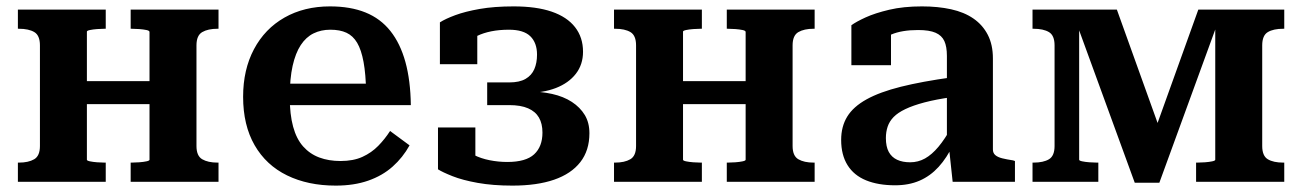

<svg xmlns="http://www.w3.org/2000/svg" viewBox="-20 -569 4076 601"><path d="M105 -112V-427Q105 -458 87.5 -468.5Q70 -479 39 -479H36V-539H311V-479H307Q297 -479 284 -478Q271 -477 261.5 -475Q252 -473 252 -470V-69Q252 -66 261.5 -64Q271 -62 284 -61Q297 -60 307 -60H311V0H36V-60H39Q69 -60 87 -70.5Q105 -81 105 -112ZM448 -69V-469Q448 -473 438.5 -475Q429 -477 416 -478Q403 -479 392 -479H389V-539H664V-479H661Q631 -479 613 -468.5Q595 -458 595 -427V-112Q595 -81 613 -70.5Q631 -60 661 -60H664V0H389V-60H392Q403 -60 416 -61Q429 -62 438.5 -64Q448 -66 448 -69ZM194 -243V-315H512V-243Z M887 -265Q887 -211 897.5 -172.5Q908 -134 929 -110.5Q950 -87 979.5 -76Q1009 -65 1046 -65Q1086 -65 1114.5 -78Q1143 -91 1164 -112.5Q1185 -134 1201 -159L1262 -114Q1241 -76 1209 -47.5Q1177 -19 1132.5 -3.5Q1088 12 1031 12Q944 12 878.5 -20Q813 -52 777 -114.5Q741 -177 741 -266Q741 -351 775 -415Q809 -479 870.5 -514Q932 -549 1013 -549Q1077 -549 1124 -530Q1171 -511 1202 -472Q1233 -433 1249 -375Q1265 -317 1266 -240H852V-307H1150L1126 -281Q1125 -337 1118 -375Q1111 -413 1098 -435Q1085 -457 1064.5 -466.5Q1044 -476 1014 -476Q985 -476 961.5 -464.5Q938 -453 921.5 -428Q905 -403 896 -363Q887 -323 887 -265Z M1568 -62Q1626 -62 1652 -86Q1678 -110 1678 -154Q1678 -182 1667 -201Q1656 -220 1633 -230Q1610 -240 1574 -240H1505V-311H1574Q1606 -311 1625 -322Q1644 -333 1652.5 -352.5Q1661 -372 1661 -398Q1661 -435 1640 -455.5Q1619 -476 1573 -476Q1543 -476 1518 -471Q1493 -466 1473.5 -456.5Q1454 -447 1437 -433Q1435 -440 1435.5 -447.5Q1436 -455 1440.5 -462.5Q1445 -470 1453 -475.5Q1461 -481 1474 -483V-368H1357V-499Q1374 -510 1405 -521.5Q1436 -533 1481.5 -541Q1527 -549 1588 -549Q1659 -549 1707 -532.5Q1755 -516 1780 -484Q1805 -452 1805 -407Q1805 -367 1782.5 -338Q1760 -309 1720 -293.5Q1680 -278 1625 -278L1648 -302V-259L1628 -283Q1672 -283 1708 -275Q1744 -267 1770 -250Q1796 -233 1810.5 -209Q1825 -185 1825 -152Q1825 -98 1796.5 -61.5Q1768 -25 1714.5 -6.5Q1661 12 1584 12Q1523 12 1475.5 3.5Q1428 -5 1396.5 -17.5Q1365 -30 1351 -39V-170H1468V-51Q1455 -54 1446.5 -60Q1438 -66 1433.5 -74.5Q1429 -83 1428.5 -92Q1428 -101 1431 -109Q1442 -95 1463.5 -84Q1485 -73 1512.5 -67.5Q1540 -62 1568 -62Z M1971 -112V-427Q1971 -458 1953.5 -468.5Q1936 -479 1905 -479H1902V-539H2177V-479H2173Q2163 -479 2150 -478Q2137 -477 2127.5 -475Q2118 -473 2118 -470V-69Q2118 -66 2127.5 -64Q2137 -62 2150 -61Q2163 -60 2173 -60H2177V0H1902V-60H1905Q1935 -60 1953 -70.5Q1971 -81 1971 -112ZM2314 -69V-469Q2314 -473 2304.5 -475Q2295 -477 2282 -478Q2269 -479 2258 -479H2255V-539H2530V-479H2527Q2497 -479 2479 -468.5Q2461 -458 2461 -427V-112Q2461 -81 2479 -70.5Q2497 -60 2527 -60H2530V0H2255V-60H2258Q2269 -60 2282 -61Q2295 -62 2304.5 -64Q2314 -66 2314 -69ZM2060 -243V-315H2378V-243Z M2960 -327V-265Q2910 -258 2874 -248.5Q2838 -239 2814 -227.5Q2790 -216 2777 -202.5Q2764 -189 2758.5 -172.5Q2753 -156 2753 -137Q2753 -110 2762 -93.5Q2771 -77 2788 -69Q2805 -61 2829 -61Q2854 -61 2875.5 -73Q2897 -85 2917.5 -109.5Q2938 -134 2959 -172L2964 -117Q2944 -75 2918 -46.5Q2892 -18 2858.5 -3.5Q2825 11 2782 11Q2729 11 2691 -4.5Q2653 -20 2633 -52Q2613 -84 2613 -131Q2613 -173 2632 -204Q2651 -235 2692.5 -258Q2734 -281 2800 -297.5Q2866 -314 2960 -327ZM2962 0 2950 -112 2944 -113V-394Q2944 -423 2936 -440.5Q2928 -458 2908.5 -466.5Q2889 -475 2854 -475Q2803 -475 2770 -461Q2737 -447 2723 -431Q2718 -437 2719 -445.5Q2720 -454 2726 -461.5Q2732 -469 2743 -474.5Q2754 -480 2769 -481V-365H2645V-490Q2660 -501 2689.5 -514.5Q2719 -528 2763.5 -538.5Q2808 -549 2866 -549Q2916 -549 2957 -540Q2998 -531 3027 -511Q3056 -491 3072 -460Q3088 -429 3088 -386V-101Q3088 -90 3095.5 -83.5Q3103 -77 3117 -73.5Q3131 -70 3151 -67L3157 -65V0Z M3476 -539 3624 -127 3570 -91 3731 -539H4000V-479H3997Q3966 -479 3948.5 -468.5Q3931 -458 3931 -427V-112Q3931 -81 3948.5 -70.5Q3966 -60 3997 -60H4000V0H3724V-60H3728Q3739 -60 3752 -61Q3765 -62 3774.5 -64Q3784 -66 3784 -69V-517L3798 -515L3609 3H3532L3343 -515L3358 -517V-69Q3358 -66 3367.5 -64Q3377 -62 3390 -61Q3403 -60 3413 -60H3418V0H3212V-60H3215Q3246 -60 3263.5 -70.5Q3281 -81 3281 -112V-427Q3281 -458 3263.5 -468.5Q3246 -479 3215 -479H3212V-539Z"/></svg>

Font: Roboto Serif SemiBold
Style: Regular
Weight: 600
Designer: Greg Gazdowicz
Foundry: Commercial Type
Version: Version 1.008